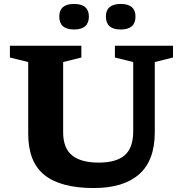

<svg xmlns="http://www.w3.org/2000/svg" viewBox="-20 -938 924 970"><path d="M653 -274.5V-624.5L560.5 -647.5V-707H854V-647.5L762 -624.5V-270.5Q762 -127 682.8 -57.5Q603.5 12 453.5 12Q287.5 12 205 -53.5Q122.5 -119 122.5 -262.5V-624.5L30 -647.5V-707H391V-647.5L299 -624.5V-270Q299 -190 344 -153.2Q389 -116.5 479 -116.5Q567.5 -116.5 610.2 -153.8Q653 -191 653 -274.5ZM354 -789Q279.5 -789 279.5 -854.5Q279.5 -918 354 -918Q429 -918 429 -854.5Q429 -789 354 -789ZM590 -789Q515 -789 515 -854.5Q515 -918 590 -918Q664.5 -918 664.5 -854.5Q664.5 -789 590 -789Z"/></svg>

Font: Newsreader Caption SemiBold
Style: Regular
Weight: 600
Designer: Hugues Gentile
Foundry: Production Type
Version: Version 1.001